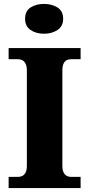

<svg xmlns="http://www.w3.org/2000/svg" viewBox="-20 -959 455 979"><path d="M24 0V-57H72Q84 -57 94 -62Q104 -67 110.5 -79.5Q117 -92 117 -113V-598Q117 -621 110.5 -634Q104 -647 94 -652Q84 -657 72 -657H24V-714H391V-657H342Q329 -657 319 -651.5Q309 -646 303.5 -633.5Q298 -621 298 -598V-114Q298 -93 304 -80.5Q310 -68 320 -62.5Q330 -57 342 -57H391V0ZM205 -787Q164 -787 136 -806Q108 -825 108 -863Q108 -903 136 -921Q164 -939 205 -939Q244 -939 273 -921Q302 -903 302 -863Q302 -825 273 -806Q244 -787 205 -787Z"/></svg>

Font: Noto Serif Thai ExtraBold
Style: Regular
Weight: 800
Version: Version 2.001